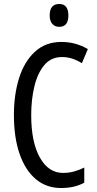

<svg xmlns="http://www.w3.org/2000/svg" viewBox="-20 -936 486 966"><path d="M292 -649Q237 -649 203 -608.5Q169 -568 153 -501.5Q137 -435 137 -357Q137 -221 180.5 -143.5Q224 -66 297 -66Q327 -66 353.5 -73.5Q380 -81 404 -93V-17Q356 10 287 10Q214 10 161 -34Q108 -78 79 -160.5Q50 -243 50 -358Q50 -460 76 -543Q102 -626 155.5 -675.5Q209 -725 289 -725Q361 -725 422 -689L392 -618Q370 -632 345 -640.5Q320 -649 292 -649ZM278 -916Q324 -916 324 -858Q324 -801 278 -801Q256 -801 243 -816Q230 -831 230 -858Q230 -916 278 -916Z"/></svg>

Font: Noto Sans Kannada ExtraCondensed
Style: Regular
Weight: 400
Width: 2
Designer: Jelle Bosma - Monotype Design Team
Foundry: Monotype Imaging Inc.
Version: Version 2.005; ttfautohint (v1.8.4.7-5d5b)